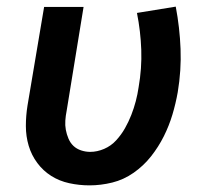

<svg xmlns="http://www.w3.org/2000/svg" viewBox="-20 -551 640 579"><path d="M250 8Q219 8 189 1.5Q159 -5 134.5 -20.5Q110 -36 92.5 -59.5Q75 -83 66.5 -111.5Q58 -140 58 -171Q58 -202 63 -233L113 -530H232L181 -217Q178 -202 177 -187.5Q176 -173 178.5 -159.5Q181 -146 186.5 -133Q192 -120 201.5 -111Q211 -102 224.5 -97.5Q238 -93 252 -93Q273 -93 294 -102Q315 -111 330.5 -128Q346 -145 357 -164.5Q368 -184 376 -204.5Q384 -225 389.5 -246Q395 -267 398 -288Q408 -345 406 -401Q404 -457 393 -512L510 -531Q522 -468 524.5 -403.5Q527 -339 516 -273Q510 -239 500 -205.5Q490 -172 474 -140Q458 -108 435.5 -79.5Q413 -51 383 -30Q353 -9 318.5 -0.5Q284 8 250 8Z"/></svg>

Font: Iosevka Curly Extended
Style: Bold Italic
Weight: 700
Width: 7
Italic angle: -9°
Monospace: yes
Designer: Belleve Invis
Foundry: Belleve Invis
Version: Version 11.1.0; ttfautohint (v1.8.3)